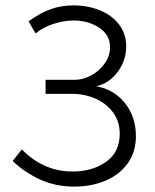

<svg xmlns="http://www.w3.org/2000/svg" viewBox="-20 -680 574 712"><path d="M27 -83 61 -126Q141 -44 249 -44Q323 -44 373.5 -80Q424 -116 424 -184Q424 -229 400 -262Q376 -295 338 -312.5Q300 -330 258 -332H149V-384H257Q288 -384 318.5 -400.5Q349 -417 368.5 -445Q388 -473 388 -505Q388 -551 347.5 -577.5Q307 -604 253 -604Q217 -604 178.5 -591.5Q140 -579 112 -556L86 -601Q129 -632 168 -646Q207 -660 252 -660Q306 -660 351 -641.5Q396 -623 422 -588.5Q448 -554 448 -508Q448 -456 416.5 -413.5Q385 -371 337 -360Q402 -349 443 -298Q484 -247 484 -175Q484 -116 453 -73.5Q422 -31 370 -9.5Q318 12 256 12Q184 12 126 -15.5Q68 -43 27 -83Z"/></svg>

Font: Bellota
Style: Regular
Weight: 400
Designer: Kemie Guaida
Foundry: Kemie Guaida
Version: Version 4.001